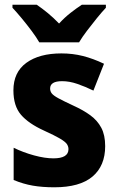

<svg xmlns="http://www.w3.org/2000/svg" viewBox="-20 -786 500 816"><path d="M427 -165Q427 -81 373 -35.5Q319 10 211 10Q160 10 119.5 3Q79 -4 38 -21V-158Q79 -138 125 -125.5Q171 -113 207 -113Q271 -113 271 -152Q271 -164 264 -174Q257 -184 235 -197Q213 -210 167 -231Q101 -261 69 -298.5Q37 -336 37 -402Q37 -479 92 -519Q147 -559 241 -559Q289 -559 332.5 -548Q376 -537 422 -515L377 -401Q342 -418 308.5 -429.5Q275 -441 244 -441Q193 -441 193 -410Q193 -398 200 -389Q207 -380 228 -368.5Q249 -357 292 -337Q334 -318 364 -296Q394 -274 410.5 -243Q427 -212 427 -165ZM147 -606Q135 -627 114.5 -654.5Q94 -682 72 -708.5Q50 -735 33 -753V-766H136Q158 -751 182.5 -731Q207 -711 231 -686Q255 -712 280 -731.5Q305 -751 328 -766H430V-753Q413 -735 391.5 -708.5Q370 -682 349.5 -655Q329 -628 316 -606Z"/></svg>

Font: Noto Sans Malayalam SemiCondensed ExtraBold
Style: Regular
Weight: 800
Width: 4
Designer: Jelle Bosma - Monotype Design Team
Foundry: Monotype Imaging Inc.
Version: Version 2.104; ttfautohint (v1.8.4.7-5d5b)